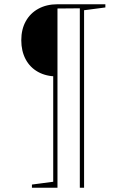

<svg xmlns="http://www.w3.org/2000/svg" viewBox="-20 -712 594 902"><path d="M130 170V155L237 141L230 149V-371L248 -353Q197 -353 159 -374Q121 -395 100.5 -433.5Q80 -472 80 -523Q80 -574 101 -612Q122 -650 160.5 -671Q199 -692 250 -692H475V-677L368 -663L375 -671V170H355V-681L362 -673L243 -672L250 -681V170Z"/></svg>

Font: Bitter Thin
Style: Regular
Weight: 100
Designer: Sol Matas, and Bitter project Authors
Foundry: Sol Matas
Version: Version 2.002